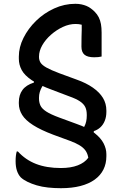

<svg xmlns="http://www.w3.org/2000/svg" viewBox="-20 -740 640 1009"><path d="M376 -720Q393 -720 407.5 -717Q422 -714 434 -709Q446 -704 457 -696Q468 -688 477 -679Q491 -665 499 -649Q507 -633 510.5 -613.5Q514 -594 514 -569Q514 -538 514 -506.5Q514 -475 514 -443Q507 -441 497 -440Q487 -439 475 -439Q440 -439 424 -452.5Q408 -466 408 -495Q408 -526 408.5 -547Q409 -568 409.5 -582.5Q410 -597 409.5 -608Q409 -619 409 -630L431 -599Q413 -614 377 -614Q344 -614 310.5 -598.5Q277 -583 248 -557.5Q219 -532 202 -502Q185 -472 185 -443V-440Q185 -424 193 -411Q201 -398 224 -385Q247 -372 292 -355L382 -322Q433 -304 468 -279.5Q503 -255 521 -225.5Q539 -196 539 -159V-152Q539 -126 530.5 -105Q522 -84 507 -70.5Q492 -57 473 -51L472 -33L404 -49Q417 -63 423.5 -75.5Q430 -88 433 -102Q436 -116 436 -132V-137Q436 -161 428 -177.5Q420 -194 400 -207.5Q380 -221 343 -234L256 -267Q185 -293 147 -318.5Q109 -344 94 -372Q79 -400 79 -431V-443Q79 -492 103.5 -541Q128 -590 169.5 -630.5Q211 -671 264.5 -695.5Q318 -720 376 -720ZM300 143Q352 143 388.5 129Q425 115 444 89L443 84Q439 64 428 49.5Q417 35 398 23.5Q379 12 350 1L260 -32Q194 -57 154 -82.5Q114 -108 96.5 -136Q79 -164 79 -196V-203Q79 -241 98 -267Q117 -293 158 -306L161 -327L222 -310Q209 -298 201 -284Q193 -270 189 -256Q185 -242 185 -228V-221Q185 -202 192.5 -185.5Q200 -169 223 -154Q246 -139 292 -122L382 -89Q442 -68 476 -41.5Q510 -15 524.5 13.5Q539 42 539 70V81Q539 120 523.5 151Q508 182 477.5 204Q447 226 402.5 237.5Q358 249 300 249Q265 249 232.5 245.5Q200 242 173 234Q146 226 124.5 215.5Q103 205 89 192Q76 178 69 157Q62 136 62 107Q62 91 63.5 78.5Q65 66 68 56H74Q114 100 169.5 121.5Q225 143 300 143Z"/></svg>

Font: Recursive Monospace Casual Medium
Style: Regular
Weight: 500
Version: Version 1.047